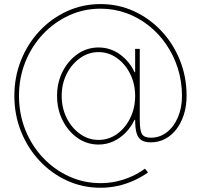

<svg xmlns="http://www.w3.org/2000/svg" viewBox="-20 -719 977 933"><path d="M468.8 193.4Q381.8 193.4 305.9 158.7Q230 124 172.4 62.5Q114.7 1 82.3 -79.8Q49.8 -160.6 49.8 -252.9Q49.8 -345.7 82.3 -426.5Q114.7 -507.3 172.4 -568.6Q230 -629.9 305.9 -664.6Q381.8 -699.2 468.8 -699.2Q555.2 -699.2 630.9 -664.6Q706.5 -629.9 764.2 -568.6Q821.8 -507.3 854.2 -426.5Q886.7 -345.7 886.7 -252.9Q886.7 -204.6 873.8 -163.3Q860.8 -122.1 837.6 -91.6Q814.5 -61 782.7 -44.2Q751 -27.3 712.9 -27.3Q684.6 -27.3 667.7 -37.6Q650.9 -47.9 643.8 -72Q636.7 -96.2 636.7 -136.7H633.8Q616.7 -101.1 590.1 -74Q563.5 -46.9 530 -31.7Q496.6 -16.6 459 -16.6Q402.8 -16.6 357.2 -48.3Q311.5 -80.1 284.4 -133.8Q257.3 -187.5 257.3 -252.9Q257.3 -318.4 284.4 -371.6Q311.5 -424.8 357.2 -456.5Q402.8 -488.3 459 -488.3Q515.6 -488.3 562 -455.3Q608.4 -422.4 633.8 -368.2H636.7V-481.4H659.2V-136.7Q659.2 -84.5 670.2 -67.1Q681.2 -49.8 712.9 -49.8Q756.3 -49.8 790.5 -76.2Q824.7 -102.5 844.5 -148.7Q864.3 -194.8 864.3 -252.9Q864.3 -323.2 844.2 -386.7Q824.2 -450.2 787.8 -503.2Q751.5 -556.2 701.9 -595.2Q652.3 -634.3 593.3 -655.5Q534.2 -676.8 468.8 -676.8Q386.7 -676.8 314.9 -643.8Q243.2 -610.8 188.5 -552.7Q133.8 -494.6 103 -417.7Q72.3 -340.8 72.3 -252.9Q72.3 -165 103 -88.1Q133.8 -11.2 188.5 46.9Q243.2 105 314.9 137.9Q386.7 170.9 468.8 170.9Q507.8 170.9 545.2 162.8Q582.5 154.8 617.7 139.2Q652.8 123.5 684.6 100.6L699.2 119.1Q665 143.1 627.4 159.7Q589.8 176.3 550 184.8Q510.3 193.4 468.8 193.4ZM459 -39.1Q508.3 -39.1 548.6 -67.9Q588.9 -96.7 612.8 -145.3Q636.7 -193.8 636.7 -252.9Q636.7 -312 612.5 -360.1Q588.4 -408.2 548.1 -437Q507.8 -465.8 459 -465.8Q410.2 -465.8 369.4 -437Q328.6 -408.2 304.2 -360.1Q279.8 -312 279.8 -252.9Q279.8 -193.8 304.2 -145.3Q328.6 -96.7 369.4 -67.9Q410.2 -39.1 459 -39.1Z"/></svg>

Font: Inter Tight Thin
Style: Regular
Weight: 250
Designer: Rasmus Andersson
Foundry: rsms
Version: Version 3.004